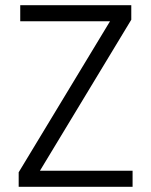

<svg xmlns="http://www.w3.org/2000/svg" viewBox="-20 -720 582 740"><path d="M52 0V-56L404 -638H58V-700H486V-644L134 -62H491V0Z"/></svg>

Font: Host Grotesk Light Light
Style: Regular
Weight: 300
Version: Version 1.003